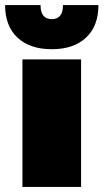

<svg xmlns="http://www.w3.org/2000/svg" viewBox="-49 -733 406 753"><path d="M337 -713Q337 -631 288.5 -585.5Q240 -540 154 -540Q68 -540 19.5 -585.5Q-29 -631 -29 -713H110Q110 -658 154 -658Q198 -658 198 -713ZM269 -500V0H39V-500Z"/></svg>

Font: Elaine Sans Black
Style: Regular
Weight: 900
Designer: Wei Huang
Foundry: Wei Huang
Version: Version 2.001;December 24, 2019;FontCreator 12.0.0.2547 64-b